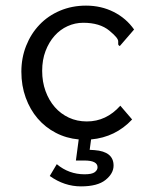

<svg xmlns="http://www.w3.org/2000/svg" viewBox="-20 -486 540 683"><path d="M327 109Q327 85 280 85H250L260 10Q216 6 178.5 -13.5Q141 -33 114 -64.5Q87 -96 71.5 -138.5Q56 -181 56 -231Q56 -280 73 -323Q90 -366 120.5 -398Q151 -430 193.5 -448Q236 -466 286 -466Q340 -466 384.5 -443.5Q429 -421 457 -381L406 -322Q401 -325 400.5 -328.5Q400 -332 400.5 -338Q401 -344 394 -353Q387 -362 369 -377Q335 -405 276 -405Q247 -405 220.5 -393Q194 -381 174 -358.5Q154 -336 142 -304.5Q130 -273 130 -234Q130 -195 142 -162Q154 -129 175 -105Q196 -81 225 -67.5Q254 -54 289 -54Q358 -54 408 -110L450 -61Q391 2 304 10L299 47L316 48Q384 53 384 103Q384 131 355.5 154Q327 177 268 177Q209 177 157 140L182 98Q225 134 281 134Q307 134 317 126.5Q327 119 327 109Z"/></svg>

Font: Inconsolata
Style: Regular
Weight: 400
Designer: Raph Levien, Kirill Tkachev
Foundry: Cyreal
Version: Version 1.013